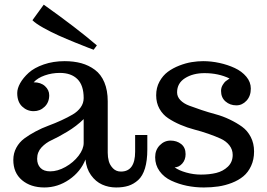

<svg xmlns="http://www.w3.org/2000/svg" viewBox="-20 -805 1166 838"><path d="M38.1 0ZM142.1 -111.8Q142.1 -87.4 156.5 -72.3Q170.9 -57.1 199.2 -57.1Q231.4 -57.1 265.9 -76.4Q300.3 -95.7 322.8 -125Q345.2 -154.3 345.2 -181.2V-285.2Q314 -254.4 273.2 -230Q232.4 -205.6 206.3 -193.8Q180.2 -182.1 161.1 -161.6Q142.1 -141.1 142.1 -111.8ZM623 -152.8Q623 -104 612.8 -70.3Q602.5 -36.6 583 -19Q563.5 -1.5 540.5 5.9Q517.6 13.2 486.8 13.2Q454.1 13.2 425.8 0.5Q397.5 -12.2 377.2 -40.5Q356.9 -68.8 353 -108.9Q332 -55.7 282 -21.2Q231.9 13.2 173.8 13.2Q113.8 13.2 75.9 -18.8Q38.1 -50.8 38.1 -106.9Q38.1 -136.2 51.3 -160.4Q64.5 -184.6 86.2 -200.7Q107.9 -216.8 135.5 -231.4Q163.1 -246.1 191.7 -256.6Q220.2 -267.1 247.8 -279.8Q275.4 -292.5 297.1 -305.2Q318.8 -317.9 332 -336.2Q345.2 -354.5 345.2 -377Q345.2 -432.6 317.9 -459.7Q290.5 -486.8 241.2 -486.8Q206.5 -486.8 175.3 -475.8Q144 -464.8 127 -445.8Q158.2 -445.8 176.5 -429Q194.8 -412.1 194.8 -389.2Q194.8 -358.4 174.8 -339.1Q154.8 -319.8 127 -319.8Q98.1 -319.8 76.7 -340.1Q55.2 -360.4 55.2 -398.9Q55.2 -418.9 68.1 -442.1Q81.1 -465.3 105.2 -487.3Q129.4 -509.3 170.9 -523.7Q212.4 -538.1 262.2 -538.1Q302.2 -538.1 335 -529.1Q367.7 -520 394.3 -500.2Q420.9 -480.5 435.5 -445.6Q450.2 -410.6 450.2 -362.8V-138.2Q450.2 -119.1 454.8 -101.8Q459.5 -84.5 473.1 -70.3Q486.8 -56.2 507.8 -56.2Q569.8 -56.2 569.8 -143.1V-215.8H623ZM121.6 -716.8 170.9 -784.7Q314 -683.1 402.8 -606.9L388.7 -587.9Q379.9 -591.3 364.7 -596.9Q349.6 -602.5 309.3 -618.9Q269 -635.3 235.8 -650.1Q202.6 -665 168.9 -683.8Q135.3 -702.6 121.6 -716.8Z M869.6 13.2Q831.5 13.2 795.7 5.9Q759.8 -1.5 727.8 -16.4Q695.8 -31.2 676.5 -57.9Q657.2 -84.5 657.2 -118.7Q657.2 -150.4 677.2 -170.9Q697.3 -191.4 724.1 -191.4Q751.5 -191.4 770.8 -176.3Q790 -161.1 790 -132.3Q790 -107.4 775.4 -91.1Q760.7 -74.7 742.2 -74.7Q760.7 -61 792.7 -52Q824.7 -43 856.9 -43Q894.5 -43 924.1 -50.3Q953.6 -57.6 974.6 -77.6Q995.6 -97.7 995.6 -128.9Q995.6 -152.3 981.2 -170.7Q966.8 -189 943.4 -199.7Q919.9 -210.4 889.9 -220.9Q859.9 -231.4 828.6 -239.5Q797.4 -247.6 767.3 -260.5Q737.3 -273.4 713.9 -289.1Q690.4 -304.7 676 -330.3Q661.6 -356 661.6 -389.2Q661.6 -422.4 676 -448.7Q690.4 -475.1 712.4 -491.5Q734.4 -507.8 762.7 -518.8Q791 -529.8 816.9 -533.9Q842.8 -538.1 866.7 -538.1Q901.9 -538.1 937.7 -530.3Q973.6 -522.5 1004.6 -508.1Q1035.6 -493.7 1055.2 -470.2Q1074.7 -446.8 1074.7 -418.5Q1074.7 -385.7 1055.9 -365.5Q1037.1 -345.2 1011.7 -345.2Q983.9 -345.2 964.4 -362.1Q944.8 -378.9 944.8 -408.2Q944.8 -422.4 951.9 -434.1Q959 -445.8 964.8 -450.4Q970.7 -455.1 981.9 -462.4Q933.6 -485.8 872.6 -485.8Q822.3 -485.8 787.6 -463.9Q752.9 -441.9 752.9 -401.9Q752.9 -382.8 767.3 -367.9Q781.7 -353 805.4 -344Q829.1 -335 859.1 -325Q889.2 -314.9 920.9 -306.4Q952.6 -297.9 982.7 -283.4Q1012.7 -269 1036.4 -252Q1060.1 -234.9 1074.5 -207Q1088.9 -179.2 1088.9 -144Q1088.9 -108.4 1075.9 -80.6Q1063 -52.7 1042 -35.4Q1021 -18.1 991.9 -6.8Q962.9 4.4 932.9 8.8Q902.8 13.2 869.6 13.2Z"/></svg>

Font: Trocchi
Style: Regular
Weight: 400
Designer: vernon adams
Version: Version 1.0; ttfautohint (v0.8) -l 6 -r 50 -G 100